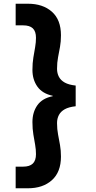

<svg xmlns="http://www.w3.org/2000/svg" viewBox="-20 -831 514 1030"><path d="M130 179H64V63H104Q139 63 156 46.5Q173 30 173 -4Q173 -29 168.5 -54.5Q164 -80 159 -109.5Q154 -139 154 -176Q154 -229 180.5 -266.5Q207 -304 263 -315V-317Q207 -329 180.5 -366.5Q154 -404 154 -456Q154 -493 159 -522.5Q164 -552 168.5 -578Q173 -604 173 -628Q173 -663 156 -679Q139 -695 104 -695H64V-811H130Q210 -811 258.5 -768Q307 -725 307 -642Q307 -608 302 -580Q297 -552 291.5 -524Q286 -496 286 -462Q286 -438 296 -419Q306 -400 327.5 -388Q349 -376 386 -372V-261Q349 -257 327.5 -245Q306 -233 296 -214Q286 -195 286 -171Q286 -138 291.5 -109.5Q297 -81 302 -52.5Q307 -24 307 9Q307 92 258.5 135.5Q210 179 130 179Z"/></svg>

Font: DM Sans 17pt ExtraBold
Style: Regular
Weight: 800
Version: Version 4.004;gftools[0.9.30]